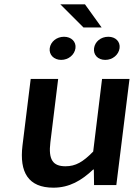

<svg xmlns="http://www.w3.org/2000/svg" viewBox="-20 -856 632 888"><path d="M84 -183C69 -59 111 12 227 12C301 12 357 -21 411 -72H414L415 0H518L579 -491H452L411 -155C364 -107 330 -87 283 -87C225 -87 203 -117 213 -198L249 -491H122ZM373 -836H259L366 -729H450ZM467 -579C501 -579 529 -603 533 -633C537 -663 515 -686 481 -686C446 -686 419 -663 415 -633C411 -603 432 -579 467 -579ZM263 -579C297 -579 325 -603 329 -633C333 -663 310 -686 276 -686C242 -686 214 -663 210 -633C206 -603 229 -579 263 -579Z"/></svg>

Font: Falling Sky
Style: ExtObl
Weight: 400
Designer: Paul D. Hunt
Foundry: Adobe Systems Incorporated
Version: Version 1.02